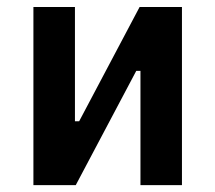

<svg xmlns="http://www.w3.org/2000/svg" viewBox="-20 -538 626 558"><path d="M77.1 0H200.2L376 -332H388.2V0H508.8V-517.6H385.7L210 -185.5H197.8V-517.6H77.1Z"/></svg>

Font: Cascadia Code PL SemiBold
Style: Regular
Weight: 600
Monospace: yes
Designer: Aaron Bell
Foundry: Saja Typeworks
Version: Version 2404.023